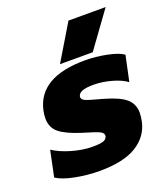

<svg xmlns="http://www.w3.org/2000/svg" viewBox="-144 -789 785 898"><g transform="rotate(-20 248.0 -340.5)"><path d="M301 -696H486L357 -518H194ZM-13 -29 14 -158Q50 -134 104 -118.5Q158 -103 206 -103Q241 -103 258 -108Q275 -113 279 -128Q281 -140 272 -147.5Q263 -155 237.5 -163.5Q212 -172 178 -182Q106 -205 74.5 -231Q43 -257 43 -302Q43 -321 47 -340Q80 -495 310 -495Q362 -495 417 -484Q472 -473 497 -455L470 -328Q444 -348 397.5 -361Q351 -374 308 -374Q274 -374 254 -367.5Q234 -361 230 -345Q227 -330 244.5 -322Q262 -314 308 -302Q313 -301 319.5 -299Q326 -297 333 -295Q407 -274 437 -247Q467 -220 467 -177Q467 -162 462 -135Q447 -65 382.5 -25Q318 15 198 15Q140 15 79.5 3.5Q19 -8 -13 -29Z"/></g></svg>

Font: Prompt
Style: Bold Italic
Weight: 700
Italic angle: -12°
Designer: Katatrad Team
Foundry: CadsonDemak
Version: Version 1.001